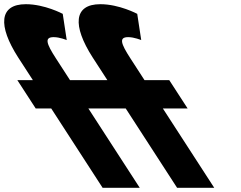

<svg xmlns="http://www.w3.org/2000/svg" viewBox="-379 -895 1149 915"><path d="M132.7 -513H-45.3L-112.6 -617C-158.6 -688 -168.1 -718 -123.1 -718C-94.1 -718 -61 -704 -61 -704L-80 -829C-80 -829 -165.8 -875 -255.8 -875C-383.8 -875 -389 -772 -292.9 -622L-222.3 -513H-296.3L-208.8 -378H-134.8L110 0H287L42.2 -378H220.2L465 0H642L397.2 -378H515.2L427.7 -513H309.7L242.4 -617C196.4 -688 186.9 -718 231.9 -718C260.9 -718 294 -704 294 -704L275 -829C275 -829 189.2 -875 99.2 -875C-28.8 -875 -34 -772 62.1 -622Z"/></svg>

Font: Hussar
Style: BdOpOblSeven
Weight: 700
Foundry: Cannot Into Space Fonts
Version: Version 2.00